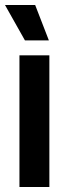

<svg xmlns="http://www.w3.org/2000/svg" viewBox="-24 -750 265 770"><path d="M54 0V-528H174V0ZM76 -588 -4 -730H117L172 -588Z"/></svg>

Font: Bricolage Grotesque 36pt Condensed SemiBold
Style: Regular
Weight: 600
Width: 3
Designer: Mathieu Triay
Foundry: Atelier Triay
Version: Version 1.001;gftools[0.9.33.dev8+g029e19f]